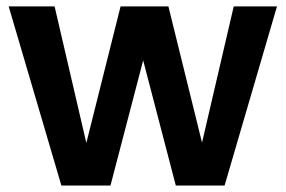

<svg xmlns="http://www.w3.org/2000/svg" viewBox="-20 -574 884 594"><path d="M6.8 -554.2H148.9L247.1 -131.8L353 -554.2H501L605 -132.8L703.1 -554.2H836.9L674.8 0H523.9L422.9 -387.2L321.8 0H169.9Z"/></svg>

Font: Poppins SemiBold
Style: Regular
Weight: 600
Designer: Ninad Kale (Devanagari), Jonny Pinhorn (Latin)
Foundry: Indian Type Foundry
Version: 4.004